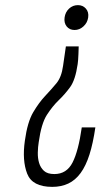

<svg xmlns="http://www.w3.org/2000/svg" viewBox="-20 -544 398 749"><path d="M237 -363 226 -287Q220 -243 200 -219Q180 -195 156 -169.5Q132 -144 109.5 -106Q87 -68 77 5Q66 82 86 133.5Q106 185 184 185Q219 185 246.5 172Q274 159 294.5 131Q315 103 329 59Q343 15 352 -47H299Q286 45 263 90Q240 135 192 135Q165 135 151.5 122.5Q138 110 132.5 91.5Q127 73 127.5 51Q128 29 131 11Q141 -62 163 -96Q185 -130 209 -153Q233 -176 253.5 -204Q274 -232 283 -294Q285 -307 286 -333Q287 -359 287 -363ZM284 -524Q264 -524 249.5 -510.5Q235 -497 232 -476Q229 -455 240 -441Q251 -427 271 -427Q290 -427 305.5 -441Q321 -455 324 -476Q327 -497 315 -510.5Q303 -524 284 -524Z"/></svg>

Font: Secuela Light
Style: Italic
Weight: 300
Italic angle: -8°
Designer: Fernando Haro
Foundry: deFharo
Version: Version 1.708